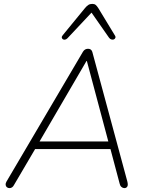

<svg xmlns="http://www.w3.org/2000/svg" viewBox="-20 -962 756 988"><path d="M29 6Q21 6 15.5 1.5Q10 -3 9 -10.5Q8 -18 13 -27L407 -696Q412 -704 418.5 -707.5Q425 -711 433 -711Q450 -711 455 -695L635 -29Q640 -10 635 -2Q630 6 620 6Q612 6 605 0Q598 -6 596 -16L546 -204L570 -195H134L166 -204L52 -10Q48 -2 42 2Q36 6 29 6ZM427 -648H425L180 -228L157 -234H559L539 -228ZM451 -897 327 -765Q321 -759 314.5 -758Q308 -757 303.5 -760Q299 -763 298 -768.5Q297 -774 303 -781L417 -920Q426 -931 434.5 -936.5Q443 -942 455 -942Q466 -942 472.5 -936.5Q479 -931 486 -920L571 -780Q576 -773 573.5 -767Q571 -761 565.5 -759Q560 -757 553 -759Q546 -761 541 -768Z"/></svg>

Font: Nunito Variable Extra Light
Style: Italic
Weight: 200
Italic angle: -9°
Designer: Vernon Adams
Foundry: Vernon Adams
Version: Version 3.602